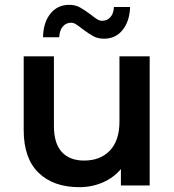

<svg xmlns="http://www.w3.org/2000/svg" viewBox="-20 -767 721 794"><path d="M599 -534V0H480V-68Q450 -32 405 -12.5Q360 7 308 7Q201 7 139.5 -52.5Q78 -112 78 -229V-534H203V-246Q203 -174 235.5 -138.5Q268 -103 328 -103Q395 -103 434.5 -144.5Q474 -186 474 -264V-534ZM321 -647Q305 -660 294.5 -666.5Q284 -673 274 -673Q253 -673 239.5 -657Q226 -641 225 -613H158Q159 -674 188.5 -710.5Q218 -747 266 -747Q291 -747 309.5 -737Q328 -727 355 -707Q371 -694 381.5 -687.5Q392 -681 402 -681Q423 -681 436.5 -696Q450 -711 451 -738H518Q516 -679 487 -643Q458 -607 410 -607Q385 -607 366.5 -617Q348 -627 321 -647Z"/></svg>

Font: Montserrat Alternates SemiBold
Style: Regular
Weight: 600
Designer: Julieta Ulanovsky
Foundry: Julieta Ulanovsky
Version: Version 7.200